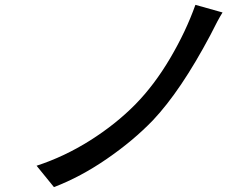

<svg xmlns="http://www.w3.org/2000/svg" viewBox="-20 -744 996 789"><path d="M894.5 -692.8Q876.1 -663.7 844.1 -599.1Q723 -371.1 608.7 -250Q528.4 -166.5 419.7 -91.6Q311.1 -16.7 201.7 24.9L130.3 -62.9Q244.3 -100.1 350 -166.7Q455.6 -233.3 536.2 -315Q614 -394.2 679.2 -504.6Q744.3 -615.1 783 -724.1Z"/></svg>

Font: Karasuma Gothic
Style: Medium Italic
Weight: 500
Italic angle: 9.39998°
Designer: Rasmus Andersson / Ryoko Nishizuka
Foundry: Genbu
Version: Version 1.00